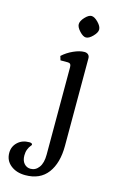

<svg xmlns="http://www.w3.org/2000/svg" viewBox="-237 -711 636 1020"><g transform="rotate(15 81.0 -201.0)"><path d="M191.4 -595.7Q191.4 -613.3 170.9 -634.3Q150.4 -655.3 133.8 -655.3Q118.2 -655.3 98.6 -634.3Q79.1 -613.3 79.1 -595.7Q79.1 -579.1 98.6 -558.1Q118.2 -537.1 133.8 -537.1Q150.4 -537.1 170.9 -558.1Q191.4 -579.1 191.4 -595.7ZM175.8 47.9V-433.6Q175.8 -446.3 168 -453.6Q160.2 -460.9 146.5 -460.9Q121.1 -460.9 87.4 -445.8Q53.7 -430.7 28.3 -407.2L35.2 -384.8H76.2Q93.8 -384.8 93.8 -363.3V118.2Q93.8 164.1 75.7 188.5Q57.6 212.9 30.3 212.9Q8.8 212.9 -5.4 196.8Q-19.5 180.7 -19.5 152.3Q-19.5 133.8 -13.7 119.1Q-7.8 104.5 -1.5 97.2Q4.9 89.8 4.9 87.9Q4.9 78.1 -11.7 78.1Q-50.8 78.1 -75.7 101.6Q-100.6 125 -100.6 160.2Q-100.6 202.1 -68.8 227.5Q-37.1 252.9 11.7 252.9Q92.8 252.9 134.3 197.8Q175.8 142.6 175.8 47.9Z"/></g></svg>

Font: Kurale
Style: Regular
Weight: 400
Version: 1.0; ttfautohint (v1.3)